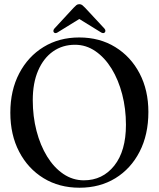

<svg xmlns="http://www.w3.org/2000/svg" viewBox="-20 -889 763 920"><path d="M359.5 -709.5Q457.5 -709.5 532.2 -663.5Q607 -617.5 649 -537Q691 -456.5 691 -352.5Q691 -244 649 -162.2Q607 -80.5 532.8 -35Q458.5 10.5 361 10.5Q263.5 10.5 188.8 -35.2Q114 -81 71.8 -162Q29.5 -243 29.5 -349Q29.5 -456 72 -537.2Q114.5 -618.5 189 -664Q263.5 -709.5 359.5 -709.5ZM583.5 -291Q583.5 -368 565.5 -437.2Q547.5 -506.5 514.8 -559.8Q482 -613 437.2 -643.8Q392.5 -674.5 339.5 -674.5Q279.5 -674.5 234 -642.5Q188.5 -610.5 162.8 -551Q137 -491.5 137 -409Q137 -331 155 -261.8Q173 -192.5 205.8 -139.2Q238.5 -86 283.5 -55.5Q328.5 -25 382 -25Q471.5 -25 527.5 -95.2Q583.5 -165.5 583.5 -291ZM259.5 -736Q246.5 -726.5 239 -733Q236 -735.5 235.8 -740.8Q235.5 -746 240.5 -752L332.5 -851.5Q340 -859.5 345.8 -864.2Q351.5 -869 360 -869Q368.5 -869 374.5 -864.2Q380.5 -859.5 388 -851.5L480.5 -752Q485.5 -746 485 -740.8Q484.5 -735.5 481.5 -733Q474 -726.5 460.5 -736L360 -798Z"/></svg>

Font: Fraunces 144pt Soft
Style: Regular
Weight: 400
Version: Version 1.000;[0bf87f6ff]